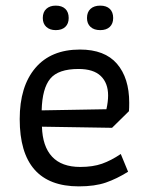

<svg xmlns="http://www.w3.org/2000/svg" viewBox="-20 -654 528 682"><path d="M132 -590Q132 -611 144.5 -622.5Q157 -634 178 -634Q200 -634 212 -622.5Q224 -611 224 -590Q224 -570 212 -558.5Q200 -547 178 -547Q157 -547 144.5 -558.5Q132 -570 132 -590ZM289 -590Q289 -611 301.5 -622.5Q314 -634 336 -634Q358 -634 370 -622.5Q382 -611 382 -590Q382 -570 370 -558.5Q358 -547 336 -547Q314 -547 301.5 -558.5Q289 -570 289 -590ZM50 -231Q50 -347 105.5 -412.5Q161 -478 264 -478Q352 -478 395.5 -427.5Q439 -377 439 -289Q439 -269 438 -259L378 -200L129 -204Q131 -134 165 -97.5Q199 -61 265 -61Q310 -61 342.5 -72.5Q375 -84 409 -107L435 -44Q395 -19 356 -5.5Q317 8 260 8Q50 8 50 -231ZM358 -266Q364 -293 364 -315Q364 -359 338 -384Q312 -409 259 -409Q187 -409 158.5 -374.5Q130 -340 128 -262Z"/></svg>

Font: Athiti Medium
Style: Regular
Weight: 500
Designer: CadsonDemak Team
Foundry: CadsonDemak
Version: Version 1.032